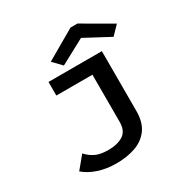

<svg xmlns="http://www.w3.org/2000/svg" viewBox="-192 -843 1135 1175"><g transform="rotate(-30 375.0 -255.5)"><path d="M296 175Q228 175 170 156Q112 137 73 103L144 17Q171 47 205 63Q239 79 294 79Q359 79 399 53.5Q439 28 439 -36V-369H184V-465H561V-43Q561 37 526 85Q491 133 431 154Q371 175 296 175ZM316 -505 258 -565 467 -686H516L725 -565L667 -505L491 -599Z"/></g></svg>

Font: Inconsolata ExtraExpanded
Style: Bold
Weight: 700
Width: 8
Monospace: yes
Designer: Raph Levien, Cyreal, Brenton Simpson
Foundry: Raph Levien, Cyreal, Google
Version: Version 3.100; ttfautohint (v1.8.4.7-5d5b)